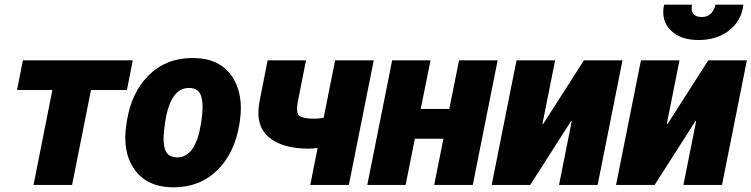

<svg xmlns="http://www.w3.org/2000/svg" viewBox="-20 -784 3186 814"><path d="M518.1 -402.3H365.7L285.6 0H122.1L202.1 -402.3H52.2L77.1 -528.3H543Z M731.4 -116.7Q808.6 -116.7 832 -258.8L833.5 -269Q844.2 -336.9 833.5 -374Q823.2 -411.1 781.2 -411.1Q702.6 -411.1 680.7 -269L679.2 -258.8Q668 -189.5 678.7 -153.3Q689.5 -117.2 731.4 -116.7ZM996.6 -269 995.1 -258.8Q975.1 -134.8 901.4 -62.5Q828.1 9.8 715.8 10.3Q603.5 9.8 550.3 -65.4Q497.1 -140.6 516.1 -258.8L517.6 -269Q537.1 -392.6 610.8 -465.3Q684.6 -538.1 796.9 -538.1Q909.2 -538.1 961.9 -462.4Q1014.6 -386.7 996.6 -269Z M1288.1 -153.8Q1175.3 -153.8 1117.7 -204.1Q1060.1 -254.4 1081.1 -357.9L1114.7 -528.3H1277.3L1243.7 -357.9Q1233.4 -308.1 1248 -294.4Q1262.7 -280.8 1313.5 -280.8Q1330.6 -280.8 1352.1 -284.7L1400.9 -528.3H1564.5L1459 0H1295.4L1326.7 -157.2Q1308.1 -153.8 1288.1 -153.8Z M1984.4 0H1820.8L1859.9 -195.8H1738.8L1699.7 0H1537.1L1642.6 -528.3H1805.2L1763.7 -322.3H1884.8L1926.3 -528.3H2089.8Z M2455.6 -528.3H2619.1L2513.7 0H2350.1L2403.8 -269.5L2400.9 -270.5L2228 0H2064.5L2169.9 -528.3H2333.5L2279.8 -259.3L2282.7 -258.3Z M2982.9 -528.3H3146.5L3041 0H2877.4L2931.2 -269.5L2928.2 -270.5L2755.4 0H2591.8L2697.3 -528.3H2860.8L2807.1 -259.3L2810.1 -258.3ZM2794.9 -761.2 2796.4 -764.2H2913.6Q2905.3 -711.9 2955.1 -711.9Q2979.5 -711.9 2994.1 -726.6Q3008.8 -741.2 3013.2 -764.2H3130.4L3131.3 -761.2Q3122.6 -694.3 3070.3 -654.3Q3018.6 -614.3 2941.4 -614.3Q2864.3 -614.3 2823.2 -655.8Q2782.2 -697.3 2794.9 -761.2Z"/></svg>

Font: Roboto-BlackItalic
Style: Italic
Weight: 900
Italic angle: -12°
Designer: Google
Version: Version 1.100141; 2013